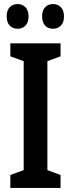

<svg xmlns="http://www.w3.org/2000/svg" viewBox="-20 -928 350 948"><path d="M279 0H31V-64L97 -88V-626L31 -650V-714H279V-650L214 -626V-88L279 -64ZM13 -847Q13 -877 28 -892.5Q43 -908 67 -908Q91 -908 106 -892Q121 -876 121 -847Q121 -818 106 -802Q91 -786 67 -786Q43 -786 28 -801.5Q13 -817 13 -847ZM188 -847Q188 -877 203 -892.5Q218 -908 242 -908Q266 -908 281 -892Q296 -876 296 -847Q296 -818 281 -802Q266 -786 242 -786Q217 -786 202.5 -802Q188 -818 188 -847Z"/></svg>

Font: Noto Sans Devanagari UI ExtraCondensed SemiBold
Style: Regular
Weight: 600
Width: 2
Designer: Jelle Bosma - Monotype Design Team
Foundry: Monotype Imaging Inc.
Version: Version 2.004; ttfautohint (v1.8.4.7-5d5b)